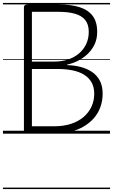

<svg xmlns="http://www.w3.org/2000/svg" viewBox="-20 -905 765 1300"><path d="M169 0Q142 0 142 -19V-856Q142 -875 170 -875H376Q460 -875 518.5 -856.5Q577 -838 607.5 -797.5Q638 -757 638 -689Q638 -639 618.5 -600.5Q599 -562 568 -534.5Q537 -507 502 -490.5Q467 -474 435 -468V-464Q482 -463 525 -452Q568 -441 602 -418.5Q636 -396 655.5 -359.5Q675 -323 675 -271Q675 -223 660 -181Q645 -139 616.5 -106Q588 -73 547.5 -49Q507 -25 456.5 -12.5Q406 0 346 0ZM196 -50H346Q411 -50 461 -66.5Q511 -83 546 -113Q581 -143 599.5 -183Q618 -223 618 -270Q618 -316 599.5 -348Q581 -380 548 -400Q515 -420 469 -429Q423 -438 367 -438H196ZM196 -488H349Q396 -488 438.5 -501.5Q481 -515 513 -541.5Q545 -568 563 -605.5Q581 -643 581 -689Q581 -740 557 -769.5Q533 -799 487.5 -812Q442 -825 376 -825H196ZM0 365H725V375H0ZM0 -20H725V0H0ZM0 -505H725V-500H0ZM0 -885H725V-875H0Z"/></svg>

Font: Playwrite GB J Guides
Style: Regular
Weight: 400
Designer: Veronika Burian, José Scaglione
Foundry: TypeTogether
Version: Version 1.003